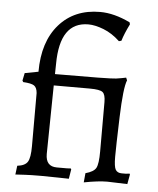

<svg xmlns="http://www.w3.org/2000/svg" viewBox="-53 -788 694 846"><g transform="rotate(5 293.5 -365.0)"><path d="M530.8 -42Q533.2 -42 546.9 -43.9L548.8 -40L541 2.9L452.1 0Q412.1 0 349.1 12.2L353 -28.8Q389.2 -38.6 399.2 -56.6Q409.2 -74.7 409.2 -129.9V-348.1Q409.2 -381.8 396.7 -391.8Q384.3 -401.9 339.8 -401.9H180.2L175.8 -98.1Q175.8 -43 225.1 -43H270Q279.8 -43 287.1 -43.9L289.1 -40L282.2 2Q258.3 2 234.9 1L158.2 0Q113.3 0 87.9 1.5Q62.5 2.9 45.9 3.9L50.8 -35.2Q85 -39.1 96.4 -57.4Q107.9 -75.7 107.9 -127V-361.8Q106 -385.7 93.5 -394.3Q81.1 -402.8 44.9 -404.8L41 -411.1L47.9 -444.8L107.9 -456.1Q107.9 -588.9 175 -665.5Q242.2 -742.2 356 -742.2Q418 -742.2 488.8 -708L491.2 -699.2Q469.7 -656.2 460 -624L449.2 -621.1Q415 -653.3 377 -668.2Q338.9 -683.1 309.1 -683.1Q183.1 -683.1 182.1 -498L181.2 -452.1Q424.8 -452.1 451.4 -456.1Q478 -460 495.1 -463.9L500 -452.1Q485.8 -419.4 481.4 -287.8Q477.1 -156.2 477.1 -112.3Q477.1 -68.4 485.1 -55.2Q493.2 -42 512.2 -42Z"/></g></svg>

Font: Alegreya-Regular
Style: Regular
Weight: 400
Designer: Juan Pablo del Peral
Foundry: Juan Pablo del Peral
Version: Version 1.003